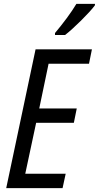

<svg xmlns="http://www.w3.org/2000/svg" viewBox="-20 -968 509 988"><path d="M263 -798V-788H315C358 -821 440 -902 468 -940L469 -948H373C347 -904 305 -848 263 -798ZM12 0H302L318 -74H110L166 -336H360L375 -410H182L230 -640H438L453 -714H163Z"/></svg>

Font: Noto Sans Condensed
Style: Italic
Weight: 400
Width: 3
Italic angle: -12°
Designer: Monotype Design Team
Foundry: Monotype Imaging Inc.
Version: Version 2.013